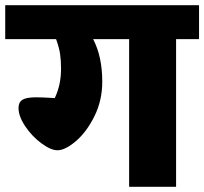

<svg xmlns="http://www.w3.org/2000/svg" viewBox="-40 -716 783 736"><path d="M723 -566H635V0H455V-566H317Q352 -499 352 -403Q352 -331 322 -270.5Q292 -210 251 -175Q210 -140 180 -140Q155 -140 119 -166.5Q83 -193 57 -231.5Q31 -270 31 -302Q31 -324 46 -333.5Q61 -343 99 -343Q122 -343 170 -340Q194 -391 194 -452Q194 -483 190.5 -508Q187 -533 175 -566H-20V-696H723Z"/></svg>

Font: FiraGO Heavy
Style: Regular
Weight: 900
Designer: bBox Type
Foundry: bBox Type GmbH
Version: Version 1.001